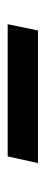

<svg xmlns="http://www.w3.org/2000/svg" viewBox="166 -526 117 488"><g transform="rotate(-90 224.0 -282.5)"><path d="M70 -321H406L390 -244H53Z"/></g></svg>

Font: Rosa Sans
Style: Italic
Weight: 400
Italic angle: -12°
Designer: Pentagram / MCKL
Foundry: Pentagram / MCKL
Version: Version 1.005;September 16, 2019;FontCreator 11.5.0.2425 64-